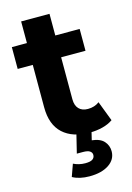

<svg xmlns="http://www.w3.org/2000/svg" viewBox="-132 -723 699 1020"><g transform="rotate(-15 217.5 -212.5)"><path d="M292 8Q197 8 144 -40.5Q91 -89 91 -185V-418H8V-538H91V-657H247V-538H381V-418H247V-187Q247 -153 264.5 -134.5Q282 -116 314 -116Q351 -116 377 -136L419 -26Q395 -9 361.5 -0.5Q328 8 292 8ZM230 232Q175 232 137 211L161 144Q175 151 191.5 155Q208 159 226 159Q254 159 266 150.5Q278 142 278 127Q278 114 266.5 106Q255 98 229 98H195L221 -8H304L290 50Q336 55 356.5 78.5Q377 102 377 133Q377 178 337 205Q297 232 230 232Z"/></g></svg>

Font: Montserrat
Style: Bold
Weight: 700
Designer: Julieta Ulanovsky
Foundry: Julieta Ulanovsky
Version: Version 9.000; ttfautohint (v1.8.4.7-5d5b)